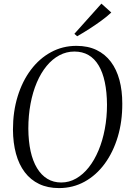

<svg xmlns="http://www.w3.org/2000/svg" viewBox="-20 -998 694 1030"><path d="M296.5 11Q236 11 190 -11Q144 -33 112.8 -74.2Q81.5 -115.5 65.8 -173.2Q50 -231 49.5 -302.5Q49.5 -399.5 74.8 -481.2Q100 -563 145.8 -623.8Q191.5 -684.5 253.8 -718.2Q316 -752 390 -752Q451.5 -752 497.8 -729.8Q544 -707.5 574.8 -666.5Q605.5 -625.5 620.8 -568.8Q636 -512 636 -442.5Q636.5 -346.5 611.8 -264Q587 -181.5 541.8 -119.8Q496.5 -58 434 -23.5Q371.5 11 296.5 11ZM308.5 -19Q351 -19 388.5 -40.5Q426 -62 456.2 -100.2Q486.5 -138.5 508.5 -191Q530.5 -243.5 542.2 -305.8Q554 -368 554 -436Q553.5 -504.5 542.2 -557.5Q531 -610.5 509 -647.2Q487 -684 454.5 -702.8Q422 -721.5 379 -721.5Q336.5 -721.5 298.8 -701.5Q261 -681.5 230.2 -644.2Q199.5 -607 177.5 -555.5Q155.5 -504 143.8 -441.2Q132 -378.5 132 -307.5Q132.5 -240 144.2 -186.8Q156 -133.5 178.8 -96Q201.5 -58.5 234 -38.8Q266.5 -19 308.5 -19ZM394 -803.5 379 -816.5 524 -978.5 577 -931Q555.5 -910.5 525.5 -888.5Q495.5 -866.5 461.5 -844.5Q427.5 -822.5 394 -803.5Z"/></svg>

Font: Merriweather 120pt Light
Style: Italic
Weight: 300
Italic angle: -7.8°
Version: Version 2.101